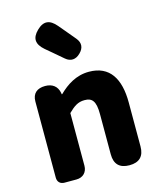

<svg xmlns="http://www.w3.org/2000/svg" viewBox="-133 -1016 923 1110"><g transform="rotate(-15 329.0 -461.0)"><path d="M72 -284V-41C72 -16 88 0 113 0H161H185C224 0 250 -26 250 -65V-380C284 -413 308 -431 348 -431C393 -431 414 -409 414 -330V-89C414 -30 444 0 503 0C562 0 592 -30 592 -89V-352C592 -494 539 -583 415 -583C338 -583 280 -544 233 -498H230L229 -506C221 -548 192 -569 149 -569C101 -569 72 -545 72 -497ZM240 -745 301 -693C330 -668 362 -671 389 -698C417 -725 420 -756 395 -786L344 -847L312 -885C274 -930 237 -935 195 -894C153 -853 157 -816 202 -777Z"/></g></svg>

Font: GenSenRounded2 TW H
Style: Regular
Weight: 900
Version: Version 2.100;PS 2.1;hotconv 16.6.51;makeotf.lib2.5.65220 DE